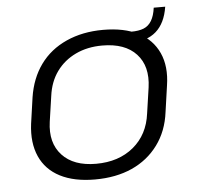

<svg xmlns="http://www.w3.org/2000/svg" viewBox="-47 -661 735 717"><g transform="rotate(-5 320.0 -303.0)"><path d="M281 7Q203 7 150.5 -20Q98 -47 75 -98.5Q52 -150 61 -221L75 -319Q86 -390 123 -441Q160 -492 221 -519.5Q282 -547 359 -547Q438 -547 490.5 -520Q543 -493 566.5 -441.5Q590 -390 579 -319L565 -221Q556 -150 518 -98.5Q480 -47 420 -20Q360 7 281 7ZM290 -51Q375 -51 430.5 -97Q486 -143 496 -222L510 -318Q521 -397 478.5 -443Q436 -489 351 -489Q295 -489 251 -468Q207 -447 179.5 -409Q152 -371 145 -318L131 -222Q120 -144 163 -97.5Q206 -51 290 -51ZM463 -531Q492 -531 510.5 -538.5Q529 -546 540 -564.5Q551 -583 555 -613H598Q579 -490 457 -490Z"/></g></svg>

Font: Pathway Extreme 28pt Light
Style: Italic
Weight: 300
Italic angle: -8°
Designer: Eduardo Rodriguez Tunni
Foundry: Eduardo Rodriguez Tunni
Version: Version 1.001;gftools[0.9.26]